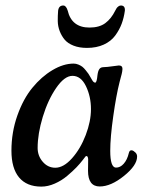

<svg xmlns="http://www.w3.org/2000/svg" viewBox="-20 -673 523 705"><path d="M299.3 -497.1Q271 -497.1 250 -505.4Q229 -513.7 217.5 -527.3Q206.1 -541 199.2 -558.8Q192.4 -576.7 192.1 -595.7Q191.9 -614.7 193.4 -633.8Q195.8 -652.8 212.4 -652.8Q222.7 -652.8 228.5 -634.3Q243.2 -571.8 308.6 -571.8Q344.7 -571.8 366.7 -588.1Q388.7 -604.5 403.3 -634.3Q406.7 -640.6 408.4 -643.3Q410.2 -646 414.6 -649.4Q418.9 -652.8 423.8 -652.8Q439.9 -652.8 438.5 -633.8Q435.1 -608.4 426.8 -585.9Q418.5 -563.5 403.1 -542.5Q387.7 -521.5 361.1 -509.3Q334.5 -497.1 299.3 -497.1ZM483.4 -98.1Q483.4 -65.9 435.3 -27.1Q387.2 11.7 346.2 11.7Q303.2 11.7 303.2 -45.9Q303.2 -53.7 303.5 -69.3Q303.7 -85 303.7 -88.9Q302.7 -100.1 297.4 -100.1Q295.4 -100.1 293.7 -98.1Q292 -96.2 289.3 -92.5Q286.6 -88.9 284.7 -86.4Q273.9 -72.3 260.5 -58.3Q247.1 -44.4 226.6 -27.1Q206.1 -9.8 180.9 1.2Q155.8 12.2 131.8 12.2Q78.1 12.2 50 -21.5Q22 -55.2 22 -119.6Q22 -187.5 43.7 -248.8Q65.4 -310.1 98.9 -350.8Q132.3 -391.6 172.6 -415.5Q212.9 -439.5 250.5 -439.5Q259.3 -439.5 268.1 -435.8Q276.9 -432.1 282.5 -427.7Q288.1 -423.3 294.9 -414.8Q301.8 -406.2 304.7 -402.1Q307.6 -397.9 312.7 -388.7Q317.9 -379.4 318.4 -378.9Q323.7 -369.6 329.6 -369.6Q335.4 -369.6 337.9 -397Q339.8 -412.1 344.5 -418.9Q349.1 -425.8 358.4 -426.3Q374.5 -426.8 393.3 -429.7Q412.1 -432.6 416.5 -432.6Q429.7 -432.6 429.7 -419.9Q429.7 -415.5 428.7 -410.4Q427.7 -405.3 426.8 -401.1Q425.8 -397 423.3 -387.9Q420.9 -378.9 418.9 -371.1Q406.7 -323.2 395.8 -245.8Q384.8 -168.5 384.8 -119.1Q384.8 -58.6 405.3 -57.6Q421.4 -57.1 434.3 -71.8Q447.3 -86.4 453.1 -111.3Q455.6 -122.1 463.9 -121.1Q470.2 -120.1 478 -112.3Q483.4 -106.4 483.4 -98.1ZM246.1 -394.5Q216.8 -394.5 186.3 -350.1Q155.8 -305.7 137 -243.7Q118.2 -181.6 118.2 -129.9Q118.2 -100.6 137 -78.9Q155.8 -57.1 183.1 -57.1Q213.4 -57.1 244.4 -91.8Q275.4 -126.5 294.7 -177Q314 -227.5 314 -272.5Q314 -318.4 295.7 -356.4Q277.3 -394.5 246.1 -394.5Z"/></svg>

Font: Cooper* Medium
Style: Italic
Weight: 500
Italic angle: -7°
Designer: Owen Earl
Foundry: indestructible type*
Version: Version 0.001